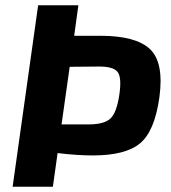

<svg xmlns="http://www.w3.org/2000/svg" viewBox="-20 -710 649 730"><path d="M278 -690 262 -574H361Q497 -574 550.5 -523Q604 -472 586 -340Q568 -211 512.5 -165Q457 -119 333 -119Q273 -119 199 -128L181 0H28L125 -690ZM214 -237H317Q376 -237 400 -259.5Q424 -282 434 -352Q443 -415 427.5 -436Q412 -457 357 -457L245 -456Z"/></svg>

Font: Ezarion
Style: Bold Italic
Weight: 700
Italic angle: -8°
Designer: Natanael Gama
Version: Version 1.001;PS 001.001;hotconv 1.0.70;makeotf.lib2.5.58329